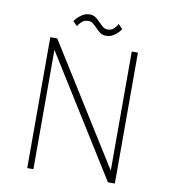

<svg xmlns="http://www.w3.org/2000/svg" viewBox="-92 -932 894 1011"><g transform="rotate(10 355.0 -427.0)"><path d="M557.5 -700H590.5V0H553.5L155 -638V0H122V-700H159L557.5 -63ZM409 -758Q386.5 -758 369.8 -773.2Q353 -788.5 337.8 -803.8Q322.5 -819 305 -819Q284 -819 270.5 -807Q257 -795 250.5 -781.5L227 -804Q228 -807 238.8 -819.2Q249.5 -831.5 267.2 -842.8Q285 -854 307 -854Q329.5 -854 346.5 -838.5Q363.5 -823 378.8 -807.5Q394 -792 411.5 -792Q432 -792 445 -804.5Q458 -817 464 -831L487.5 -807Q485.5 -803.5 475.2 -791.5Q465 -779.5 448 -768.8Q431 -758 409 -758Z"/></g></svg>

Font: League Mono Thin
Style: Regular
Weight: 100
Width: 6
Designer: Tyler Finck
Foundry: The League of Moveable Type / Tyler Finck
Version: Version 2.300;RELEASE